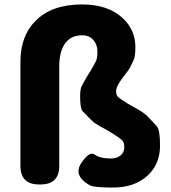

<svg xmlns="http://www.w3.org/2000/svg" viewBox="-20 -831 772 865"><path d="M487 14Q401 14 383 3Q309 -40 346 -96Q383 -152 406.5 -134.5Q430 -117 480 -117Q507 -117 523.5 -131Q540 -145 540 -168Q540 -191 528.5 -201Q517 -211 485 -231Q463 -245 427 -264Q404 -277 392.5 -289Q381 -301 352 -330Q341 -341 341 -398Q341 -427 347 -440.5Q353 -454 376 -493L387 -510Q407 -544 413 -557Q419 -570 419 -598Q419 -630 400.5 -651Q382 -672 350 -672Q299 -672 273 -635Q247 -598 247 -533V-84Q247 0 163 0H156Q72 0 72 -84V-552Q72 -669 140 -737Q213 -811 350 -811Q464 -811 530 -752Q590 -698 590 -618Q590 -576 581 -558Q572 -540 567 -529Q562 -518 536 -485Q503 -443 503 -420Q503 -402 512.5 -393.5Q522 -385 554 -365Q569 -356 605 -336Q631 -321 644 -307.5Q657 -294 686 -263Q701 -246 701 -176Q701 -93 647 -42Q589 14 487 14Z"/></svg>

Font: Resource Han Rounded KR Heavy
Style: Regular
Weight: 900
Designer: Cyano Hao (round all glyphs); Ryoko NISHIZUKA 西塚涼子 (kana, bopomofo & ideographs); Paul D. Hunt (Latin, Greek & Cyrillic)
Foundry: Cyano Hao
Version: 0.990